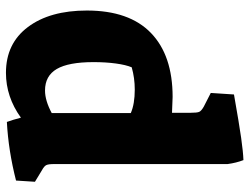

<svg xmlns="http://www.w3.org/2000/svg" viewBox="-114 -690 818 629"><g transform="rotate(90 294.5 -376.0)"><path d="M15 -252Q15 -391 88.5 -462Q162 -533 298 -533Q306 -533 350 -531V-591Q350 -613 347 -620Q344 -627 330 -635L285 -658L290 -734Q386 -751 432 -757.5Q478 -764 505 -765Q514 -742 518 -713V-144Q518 -126 521.5 -119Q525 -112 538 -105L576 -82L572 -20Q474 5 380 10Q373 -9 366 -36Q298 13 219 13Q123 13 69 -59Q15 -131 15 -252ZM351 -137V-396Q321 -409 274 -409Q236 -409 201 -399Q193 -380 188.5 -347Q184 -314 184 -274Q184 -192 206.5 -153.5Q229 -115 277 -115Q310 -115 351 -137Z"/></g></svg>

Font: Suez One
Style: Regular
Weight: 400
Version: Version 1.000